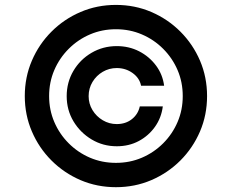

<svg xmlns="http://www.w3.org/2000/svg" viewBox="-20 -759 954 790"><path d="M254.4 -363.3Q254.4 -420.4 282 -467.3Q309.6 -514.2 356.7 -541.7Q403.8 -569.3 460.4 -569.3Q510.7 -569.3 552.5 -547.9Q594.2 -526.4 621.8 -489.5Q649.4 -452.6 655.3 -406.2H560.5Q554.2 -438 525.6 -458.5Q497.1 -479 460.4 -479Q429.2 -479 402.8 -463.6Q376.5 -448.2 360.6 -421.9Q344.7 -395.5 344.7 -363.3Q344.7 -332 360.6 -305.9Q376.5 -279.8 402.8 -264.2Q429.2 -248.5 460.4 -248.5Q497.1 -248.5 522.7 -268.8Q548.3 -289.1 555.2 -321.3H649.9Q644 -274.4 617.7 -237.3Q591.3 -200.2 551 -178.7Q510.7 -157.2 460.4 -157.2Q403.8 -157.2 356.9 -185.3Q310.1 -213.4 282.2 -260Q254.4 -306.6 254.4 -363.3ZM457 11.2Q379.4 11.2 311.5 -17.8Q243.7 -46.9 191.9 -98.6Q140.1 -150.4 111.1 -218.3Q82 -286.1 82 -363.8Q82 -441.4 111.1 -509.3Q140.1 -577.1 191.9 -628.9Q243.7 -680.7 311.5 -709.7Q379.4 -738.8 457 -738.8Q534.7 -738.8 602.5 -709.7Q670.4 -680.7 722.2 -628.9Q773.9 -577.1 803 -509.3Q832 -441.4 832 -363.8Q832 -286.1 803 -218.3Q773.9 -150.4 722.2 -98.6Q670.4 -46.9 602.5 -17.8Q534.7 11.2 457 11.2ZM457 -88.9Q514.2 -88.9 563.7 -110.1Q613.3 -131.3 651.4 -169.4Q689.5 -207.5 710.7 -257.1Q731.9 -306.6 731.9 -363.8Q731.9 -420.9 710.7 -470.5Q689.5 -520 651.4 -558.1Q613.3 -596.2 563.7 -617.4Q514.2 -638.7 457 -638.7Q399.9 -638.7 350.3 -617.4Q300.8 -596.2 262.7 -558.1Q224.6 -520 203.4 -470.5Q182.1 -420.9 182.1 -363.8Q182.1 -306.6 203.4 -257.1Q224.6 -207.5 262.7 -169.4Q300.8 -131.3 350.3 -110.1Q399.9 -88.9 457 -88.9Z"/></svg>

Font: Inter Cardless
Style: Medium
Weight: 500
Designer: Rasmus Andersson
Foundry: rsms
Version: Version 4.001;git-9221beed3